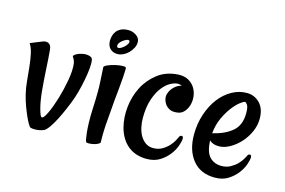

<svg xmlns="http://www.w3.org/2000/svg" viewBox="-76 -705 1307 880"><g transform="rotate(15 577.5 -264.5)"><path d="M157.2 -50.8Q166 -50.8 180.7 -82Q195.3 -113.3 208.5 -157.2Q221.7 -201.2 230 -248Q238.3 -294.9 234.4 -327.1Q232.4 -337.9 229 -344.7Q225.6 -351.6 220.7 -359.4Q226.6 -367.2 235.4 -371.6Q244.1 -376 252 -377.9Q261.7 -380.9 271.5 -381.8Q294.9 -382.8 305.7 -374Q311.5 -368.2 311.5 -346.7Q311.5 -325.2 307.1 -296.4Q302.7 -267.6 295.4 -235.8Q288.1 -204.1 279.3 -177.7Q270.5 -152.3 257.8 -122.6Q245.1 -92.8 231.4 -65.9Q217.8 -39.1 204.1 -20Q190.4 -1 180.7 2.9Q160.2 10.7 140.1 10.7Q120.1 10.7 115.2 5.9Q113.3 3.9 106.4 -7.8Q99.6 -19.5 91.3 -38.1Q83 -56.6 73.7 -81.5Q64.5 -106.4 57.6 -134.8Q50.8 -163.1 47.9 -196.3Q44.9 -229.5 41.5 -261.2Q38.1 -293 32.2 -320.3Q26.4 -347.7 14.6 -365.2L60.5 -383.8Q66.4 -386.7 74.2 -389.2Q82 -391.6 89.8 -390.6Q97.7 -389.6 104 -383.3Q110.4 -377 112.3 -361.3Q114.3 -343.8 115.7 -319.3Q117.2 -294.9 118.7 -268.6Q120.1 -242.2 122.1 -216.3Q124 -190.4 126 -169.9Q127.9 -148.4 131.3 -127Q134.8 -105.5 139.2 -88.9Q143.6 -72.3 147.9 -61.5Q152.3 -50.8 157.2 -50.8Z M369.1 -345.7Q369.1 -351.6 384.8 -358.4Q400.4 -365.2 419.4 -369.6Q438.5 -374 454.6 -374.5Q470.7 -375 470.7 -367.2Q470.7 -352.5 468.8 -325.7Q466.8 -298.8 463.9 -269Q460.9 -239.3 458 -209.5Q455.1 -179.7 454.1 -159.2Q452.1 -137.7 450.2 -112.3Q448.2 -90.8 447.3 -64.5Q446.3 -38.1 447.3 -10.7Q447.3 -5.9 437.5 -1Q427.7 3.9 416 6.3Q404.3 8.8 393.6 8.8Q382.8 8.8 381.8 4.9Q379.9 1 377.9 -8.8Q376 -18.6 374 -36.6Q372.1 -54.7 371.1 -83.5Q370.1 -112.3 372.1 -153.3Q376 -234.4 373 -278.8Q370.1 -323.2 369.1 -345.7ZM437.5 -540Q457 -540 474.6 -528.3Q492.2 -516.6 492.2 -497.1Q492.2 -482.4 484.9 -468.8Q477.5 -455.1 466.8 -444.3Q456.1 -433.6 442.4 -427.2Q428.7 -420.9 417 -420.9Q401.4 -420.9 391.6 -426.3Q381.8 -431.6 376.5 -439Q371.1 -446.3 369.1 -455.1Q367.2 -463.9 367.2 -471.7Q367.2 -481.4 370.1 -493.7Q373 -505.9 380.9 -516.1Q388.7 -526.4 402.3 -533.2Q416 -540 437.5 -540ZM413.1 -449.2Q418.9 -449.2 426.3 -453.6Q433.6 -458 439.9 -463.9Q446.3 -469.7 450.7 -476.6Q455.1 -483.4 455.1 -488.3Q455.1 -496.1 447.3 -496.1Q442.4 -496.1 435.1 -492.2Q427.7 -488.3 420.9 -482.9Q414.1 -477.5 409.7 -471.2Q405.3 -464.8 405.3 -459Q405.3 -449.2 413.1 -449.2Z M805.7 -123Q805.7 -112.3 798.3 -90.3Q791 -68.4 774.4 -46.4Q757.8 -24.4 731.9 -7.8Q706.1 8.8 668.9 8.8Q616.2 8.8 580.6 -20Q544.9 -48.8 530.3 -102.5Q518.6 -147.5 523.9 -198.7Q529.3 -250 551.8 -293.9Q574.2 -337.9 614.3 -368.7Q654.3 -399.4 711.9 -402.3Q741.2 -403.3 760.7 -391.6Q780.3 -379.9 791 -361.3Q801.8 -342.8 803.7 -320.8Q805.7 -298.8 799.3 -279.3Q793 -259.8 779.8 -246.6Q766.6 -233.4 746.1 -232.4Q725.6 -230.5 712.4 -237.8Q699.2 -245.1 691.9 -255.9Q684.6 -266.6 682.1 -278.3Q679.7 -290 681.6 -298.8Q684.6 -311.5 691.4 -322.3Q697.3 -332 708.5 -341.8Q719.7 -351.6 738.3 -357.4Q735.4 -359.4 732.4 -359.4Q729.5 -359.4 726.6 -360.4Q722.7 -360.4 720.7 -361.3Q705.1 -361.3 685.1 -350.6Q665 -339.8 647 -316.4Q628.9 -293 616.7 -256.3Q604.5 -219.7 604.5 -168Q604.5 -145.5 609.4 -123.5Q614.3 -101.6 624.5 -84.5Q634.8 -67.4 649.9 -57.1Q665 -46.9 685.5 -46.9Q709 -46.9 727.1 -57.1Q745.1 -67.4 757.8 -81.1Q770.5 -94.7 777.8 -108.4Q785.2 -122.1 788.1 -128.9Q791 -134.8 798.3 -134.8Q805.7 -134.8 805.7 -123Z M993.2 10.7Q924.8 10.7 887.7 -35.2Q850.6 -81.1 850.6 -155.3Q850.6 -207 865.7 -252.4Q880.9 -297.9 906.2 -331.1Q931.6 -364.3 965.3 -383.3Q999 -402.3 1036.1 -402.3Q1072.3 -402.3 1097.7 -376.5Q1123 -350.6 1123 -302.7Q1123 -271.5 1109.4 -240.7Q1095.7 -210 1073.7 -186Q1051.8 -162.1 1025.4 -147.5Q999 -132.8 974.6 -132.8Q959 -132.8 948.2 -136.7Q937.5 -140.6 928.7 -148.4Q931.6 -92.8 953.1 -70.8Q974.6 -48.8 1008.8 -48.8Q1032.2 -48.8 1050.3 -58.6Q1068.4 -68.4 1081.1 -81.1Q1093.8 -93.8 1101.6 -106.9Q1109.4 -120.1 1112.3 -127Q1115.2 -132.8 1122.6 -132.8Q1129.9 -132.8 1129.9 -121.1Q1129.9 -110.4 1122.6 -88.4Q1115.2 -66.4 1098.6 -44.4Q1082 -22.5 1056.2 -5.9Q1030.3 10.7 993.2 10.7ZM1038.1 -360.4Q1032.2 -360.4 1016.1 -348.1Q1000 -335.9 981.9 -312.5Q963.9 -289.1 948.7 -256.3Q933.6 -223.6 929.7 -182.6Q988.3 -196.3 1022.5 -225.6Q1056.6 -254.9 1056.6 -311.5Q1056.6 -339.8 1049.8 -350.1Q1043 -360.4 1038.1 -360.4Z"/></g></svg>

Font: Rancho
Style: Regular
Weight: 400
Designer: Font Diner, Inc
Foundry: Font Diner, Inc
Version: Version 1.001